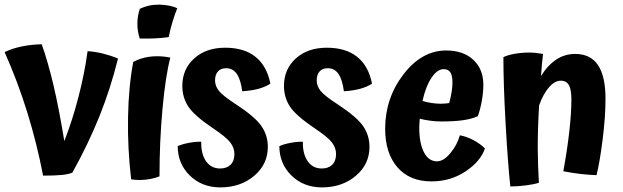

<svg xmlns="http://www.w3.org/2000/svg" viewBox="-33 -770 2701 833"><path d="M479 -516Q447 -387 399 -267Q351 -147 281 -21Q264 -14 235.5 -11Q207 -8 154 -8Q127 -148 85.5 -282Q44 -416 -13 -544Q20 -560 61.5 -568.5Q103 -577 148 -578Q175 -502 199 -400.5Q223 -299 246 -158Q281 -247 307.5 -349.5Q334 -452 347 -548Q380 -546 414 -537.5Q448 -529 479 -516Z M659 -750Q683 -749 703 -745Q723 -741 736 -734Q727 -713 716 -677Q705 -641 699 -609Q671 -605 640 -603.5Q609 -602 573 -603Q568 -619 565.5 -635Q563 -651 563 -667Q563 -685 566 -702Q569 -719 574 -732Q593 -741 613.5 -745.5Q634 -750 659 -750ZM545 -501Q566 -513 592.5 -519.5Q619 -526 649 -526Q663 -526 677.5 -524.5Q692 -523 706 -520Q685 -440 672 -298Q659 -156 659 -5Q643 2 619.5 6.5Q596 11 571 11Q560 11 551.5 10Q543 9 536 8Q520 -129 522.5 -262Q525 -395 545 -501Z M993 -316Q1075 -262 1102 -222Q1129 -182 1129 -133Q1129 -57 1069.5 -7Q1010 43 923 43Q843 43 790.5 -8.5Q738 -60 738 -136Q758 -145 788 -150.5Q818 -156 840 -155Q839 -102 861 -70.5Q883 -39 922 -39Q951 -39 967.5 -55.5Q984 -72 984 -102Q984 -128 966.5 -151.5Q949 -175 889 -215Q809 -269 783.5 -308.5Q758 -348 758 -397Q758 -470 809.5 -516.5Q861 -563 944 -563Q1026 -563 1075.5 -523.5Q1125 -484 1140 -407Q1118 -393 1089.5 -385Q1061 -377 1018 -374Q1011 -426 994 -450Q977 -474 948 -474Q925 -474 912.5 -460Q900 -446 900 -421Q900 -397 917 -375.5Q934 -354 993 -316Z M1434 -316Q1516 -262 1543 -222Q1570 -182 1570 -133Q1570 -57 1510.5 -7Q1451 43 1364 43Q1284 43 1231.5 -8.5Q1179 -60 1179 -136Q1199 -145 1229 -150.5Q1259 -156 1281 -155Q1280 -102 1302 -70.5Q1324 -39 1363 -39Q1392 -39 1408.5 -55.5Q1425 -72 1425 -102Q1425 -128 1407.5 -151.5Q1390 -175 1330 -215Q1250 -269 1224.5 -308.5Q1199 -348 1199 -397Q1199 -470 1250.5 -516.5Q1302 -563 1385 -563Q1467 -563 1516.5 -523.5Q1566 -484 1581 -407Q1559 -393 1530.5 -385Q1502 -377 1459 -374Q1452 -426 1435 -450Q1418 -474 1389 -474Q1366 -474 1353.5 -460Q1341 -446 1341 -421Q1341 -397 1358 -375.5Q1375 -354 1434 -316Z M1800 -332Q1820 -326 1840.5 -323Q1861 -320 1879 -320Q1890 -320 1901 -321Q1912 -322 1916 -323Q1923 -349 1926.5 -371.5Q1930 -394 1930 -412Q1930 -442 1921 -456Q1912 -470 1892 -470Q1864 -470 1839 -432.5Q1814 -395 1800 -332ZM1962 -183Q1991 -178 2021 -162Q2051 -146 2071 -126Q2052 -70 1987 -26.5Q1922 17 1839 17Q1744 17 1691 -44.5Q1638 -106 1638 -211Q1638 -344 1717.5 -447.5Q1797 -551 1903 -551Q1977 -551 2020.5 -510.5Q2064 -470 2064 -402Q2064 -370 2057.5 -333Q2051 -296 2040 -266Q2014 -254 1976 -248.5Q1938 -243 1882 -243Q1859 -243 1835.5 -246Q1812 -249 1788 -255Q1787 -239 1786.5 -231Q1786 -223 1786 -216Q1786 -148 1806.5 -109Q1827 -70 1863 -70Q1891 -70 1920.5 -105Q1950 -140 1962 -183Z M2300 -127Q2300 -95 2301.5 -52.5Q2303 -10 2305 23Q2283 30 2247.5 34.5Q2212 39 2181 39Q2170 -65 2160.5 -235Q2151 -405 2151 -522Q2169 -531 2199.5 -536.5Q2230 -542 2262 -542Q2276 -542 2291 -540.5Q2306 -539 2323 -536Q2321 -519 2318.5 -495Q2316 -471 2314 -440Q2344 -488 2381 -512Q2418 -536 2462 -536Q2529 -536 2561.5 -487.5Q2594 -439 2594 -341Q2594 -264 2581.5 -164.5Q2569 -65 2555 -10Q2525 -11 2488.5 -15Q2452 -19 2411 -27Q2428 -120 2437 -200Q2446 -280 2446 -338Q2446 -382 2435 -401Q2424 -420 2400 -420Q2374 -420 2349 -391.5Q2324 -363 2306 -313Q2303 -267 2301.5 -218.5Q2300 -170 2300 -127Z"/></svg>

Font: Atma SemiBold
Style: Regular
Weight: 600
Designer: Gregori Vincens, Jeremie Hornus, Riccardo Olocco, Yoann Minet.
Foundry: black foundry
Version: Version 1.102;PS 1.100;hotconv 1.0.86;makeotf.lib2.5.63406